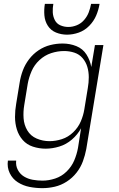

<svg xmlns="http://www.w3.org/2000/svg" viewBox="-20 -764 616 997"><path d="M200 213Q232 213 264.5 205.5Q297 198 326.5 179Q356 160 377.5 132.5Q399 105 410.5 73.5Q422 42 428 10L517 -530H473L454 -416Q448 -451 429 -481Q410 -511 376.5 -524.5Q343 -538 305 -538Q273 -538 241 -530Q209 -522 180.5 -503Q152 -484 131 -456.5Q110 -429 98.5 -398Q87 -367 82 -335L64 -225Q58 -191 58 -157Q58 -123 67.5 -92Q77 -61 98 -37Q119 -13 151 -2.5Q183 8 217 8Q252 8 288 -3Q324 -14 353.5 -39.5Q383 -65 401 -98L385 4Q379 37 365.5 69Q352 101 326 126.5Q300 152 266.5 163Q233 174 201 174Q175 174 150 169.5Q125 165 104.5 152.5Q84 140 72.5 118Q61 96 64 70H21Q16 105 30.5 135Q45 165 72.5 182.5Q100 200 133 206.5Q166 213 200 213ZM237 -31Q202 -31 170.5 -44.5Q139 -58 122 -86.5Q105 -115 102.5 -149.5Q100 -184 106 -219L124 -329Q130 -362 144 -394.5Q158 -427 185 -452Q212 -477 245.5 -488Q279 -499 313 -499Q341 -499 366.5 -490.5Q392 -482 409 -462Q426 -442 433.5 -416.5Q441 -391 441 -363Q441 -335 436 -307L418 -197Q413 -165 399.5 -133.5Q386 -102 360 -77Q334 -52 301.5 -41.5Q269 -31 237 -31ZM328 -584Q359 -584 389.5 -595Q420 -606 443.5 -630Q467 -654 479.5 -683.5Q492 -713 497 -744H453Q449 -722 441 -700.5Q433 -679 417 -660.5Q401 -642 379 -633Q357 -624 335 -624Q313 -624 293.5 -632.5Q274 -641 264.5 -660Q255 -679 254 -700.5Q253 -722 257 -744H213Q208 -714 210.5 -684Q213 -654 228.5 -630Q244 -606 271 -595Q298 -584 328 -584Z"/></svg>

Font: Iosevka Sparkle XLtObl
Style: Regular
Weight: 200
Italic angle: -9°
Designer: Belleve Invis
Foundry: Belleve Invis
Version: Version 4.5.0; ttfautohint (v1.8.3)